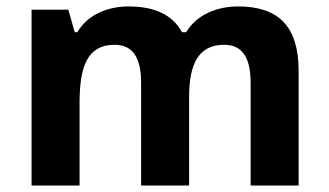

<svg xmlns="http://www.w3.org/2000/svg" viewBox="-20 -576 1022 596"><path d="M719 -556C656 -556 591 -532 558 -476H545C515 -531 459 -556 379 -556C316 -556 253 -532 220 -476H212L192 -546H78V0H227V-257C227 -373 253 -437 336 -437C392 -437 418 -397 418 -319V0H567V-274C567 -379 597 -437 676 -437C732 -437 758 -397 758 -319V0H907V-356C907 -496 843 -556 719 -556Z"/></svg>

Font: Noto Sans Lisu
Style: Bold
Weight: 700
Designer: Monotype Design Team. David Williams.
Foundry: Monotype Imaging Inc.
Version: Version 2.102